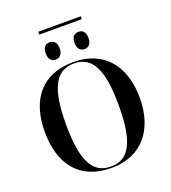

<svg xmlns="http://www.w3.org/2000/svg" viewBox="-173 -1116 1117 1253"><g transform="rotate(-20 385.0 -489.5)"><path d="M238 -969H534V-989H238ZM284 -779C310 -779 333 -796 333 -839C333 -884 310 -899 284 -899C258 -899 236 -884 236 -839C236 -796 258 -779 284 -779ZM485 -779C510 -779 533 -796 533 -839C533 -884 510 -899 485 -899C458 -899 436 -884 436 -839C436 -796 458 -779 485 -779ZM385 10C597 10 714 -137 714 -358C714 -580 597 -725 386 -725C163 -725 55 -580 55 -359C55 -137 163 10 385 10ZM385 0C257 0 202 -107 202 -358C202 -608 258 -715 386 -715C513 -715 568 -608 568 -358C568 -107 513 0 385 0Z"/></g></svg>

Font: Noto Serif Display SemiBold
Style: Regular
Weight: 600
Designer: Monotype Design Team
Foundry: Monotype Imaging Inc.
Version: Version 2.009